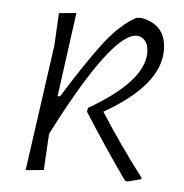

<svg xmlns="http://www.w3.org/2000/svg" viewBox="-41 -501 529 552"><g transform="rotate(5 223.0 -225.0)"><path d="M158 -459 125 -216H132Q198 -322 241.5 -378.5Q285 -435 331 -460L346 -461Q418 -447 418 -374Q418 -273 260 -183Q318 -92 386 -3L385 1L346 11L339 9Q276 -80 213 -179L215 -190Q371 -280 371 -363Q371 -386 360.5 -397.5Q350 -409 337 -409Q265 -409 110 -106L104 -1L52 4L103 -360L108 -454Z"/></g></svg>

Font: Alegreya Sans Light
Style: Italic
Weight: 300
Italic angle: -7°
Designer: Juan Pablo del Peral
Foundry: Huerta Tipografica
Version: Version 2.007